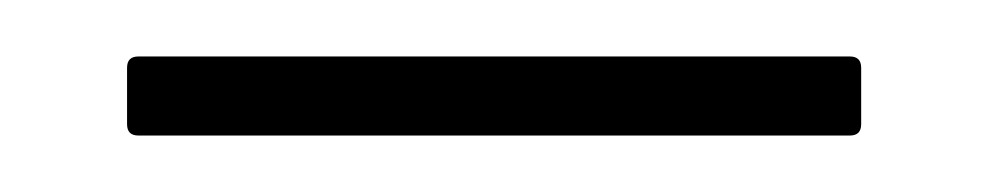

<svg xmlns="http://www.w3.org/2000/svg" viewBox="-20 -612 350 68"><path d="M29 -564Q25 -564 25 -568V-588Q25 -592 29 -592H281Q285 -592 285 -588V-568Q285 -564 281 -564Z"/></svg>

Font: Noto Rashi Hebrew Thin
Style: Regular
Weight: 250
Version: Version 1.006